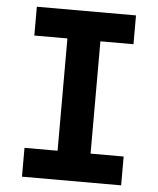

<svg xmlns="http://www.w3.org/2000/svg" viewBox="-52 -765 666 810"><g transform="rotate(5 281.0 -360.0)"><path d="M491.2 -719.7V-597.7H351.1V-122.1H491.2V0H71.3V-122.1H211.4V-597.7H71.3V-719.7Z"/></g></svg>

Font: Reddit Mono
Style: Bold
Weight: 700
Designer: Stephen Hutchings
Foundry: Reddit
Version: Version 1.009